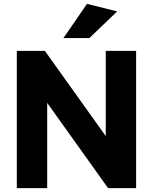

<svg xmlns="http://www.w3.org/2000/svg" viewBox="-20 -973 791 993"><path d="M527 -710H684V0H539L224 -441V0H67V-710H212L527 -269ZM308 -776 430 -953 586 -914 442 -776Z"/></svg>

Font: Livvic
Style: Bold
Weight: 700
Designer: Jacques Le Bailly, Baron von Fonthausen
Version: Version 1.001; ttfautohint (v1.8.2)